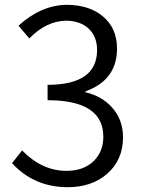

<svg xmlns="http://www.w3.org/2000/svg" viewBox="-20 -766 589 799"><path d="M30 -87 72 -140Q155 -55 257 -55Q325 -55 367 -93Q410 -133 410 -197Q410 -349 178 -349V-413Q384 -413 384 -558Q384 -613 350 -646Q315 -679 256 -680Q173 -679 102 -606L57 -659Q151 -745 259 -746Q352 -745 408 -698Q467 -649 467 -564Q467 -433 336 -386V-382Q404 -366 446 -319Q492 -268 492 -195Q492 -100 425 -42Q361 13 262 13Q122 13 30 -87Z"/></svg>

Font: KaiGen Gothic SC Normal
Style: Regular
Weight: 300
Designer: Ryoko NISHIZUKA Ë•øÂ°öÊ∂ºÂ≠ê (kana & ideographs); Paul D. Hunt (Latin, Greek & Cyrillic); Wenlong ZHANG Âº†ÊñáÈæô (bopom
Version: Version 1.001 October 10, 2014